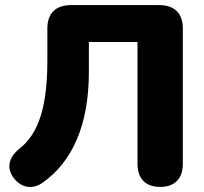

<svg xmlns="http://www.w3.org/2000/svg" viewBox="-20 -725 803 754"><path d="M609 9C666 9 698 -23 698 -82V-613C698 -673 665 -705 605 -705H259C199 -705 166 -673 166 -613V-488C166 -311 134 -201 55 -140C16 -108 3 -66 34 -26C64 14 109 20 148 -8C264 -90 329 -234 329 -442V-560H520V-82C520 -23 552 9 609 9Z"/></svg>

Font: SN Pro Heavy
Style: Regular
Weight: 800
Designer: Tobias Whetton
Foundry: Supernotes
Version: Version 1.001;Glyphs 3.2 (3249)